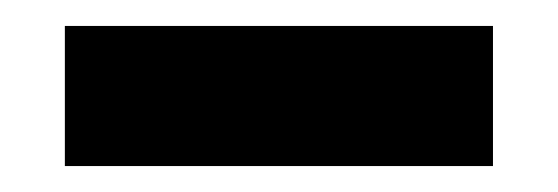

<svg xmlns="http://www.w3.org/2000/svg" viewBox="-20 -340 430 148"><path d="M360 -212H30V-320H360Z"/></svg>

Font: Fivo Sans Modern
Style: Regular
Weight: 700
Designer: Alexander Slobzheninov
Foundry: Alexander Slobzheninov
Version: 1.0